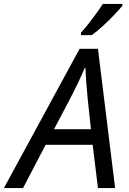

<svg xmlns="http://www.w3.org/2000/svg" viewBox="-77 -964 659 984"><path d="M-57 0 331 -714H425L513 0H425L398 -222H157L41 0ZM200 -302H389L373 -452Q369 -490 365.5 -536Q362 -582 361 -617H358Q342 -579 321 -535.5Q300 -492 277 -448ZM338 -797Q356 -816 376.5 -842Q397 -868 416.5 -895Q436 -922 450 -944H550V-934Q536 -917 508.5 -888Q481 -859 450 -830.5Q419 -802 393 -784H338Z"/></svg>

Font: Noto Sans
Style: Italic
Weight: 400
Italic angle: -12°
Designer: Monotype Design Team
Foundry: Monotype Imaging Inc.
Version: Version 2.013; ttfautohint (v1.8.4.7-5d5b)